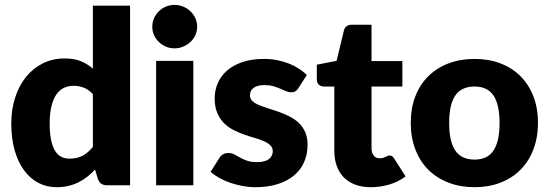

<svg xmlns="http://www.w3.org/2000/svg" viewBox="-20 -772 2287 800"><path d="M522 -748.5V0H426Q397 0 388 -26L376 -65.5Q360.5 -49 343.5 -35.5Q326.5 -22 306.8 -12.2Q287 -2.5 264.2 2.8Q241.5 8 215 8Q174.5 8 140 -10Q105.5 -28 80.5 -62Q55.5 -96 41.2 -145.2Q27 -194.5 27 -257.5Q27 -315.5 43 -365.2Q59 -415 88.2 -451.2Q117.5 -487.5 158.5 -508Q199.5 -528.5 249 -528.5Q289.5 -528.5 317 -517Q344.5 -505.5 367 -486V-748.5ZM367 -379.5Q349.5 -399 329 -406.8Q308.5 -414.5 286 -414.5Q264.5 -414.5 246.5 -406Q228.5 -397.5 215.2 -378.8Q202 -360 194.5 -330Q187 -300 187 -257.5Q187 -216.5 193 -188.5Q199 -160.5 209.8 -143.2Q220.5 -126 235.5 -118.5Q250.5 -111 269 -111Q286 -111 299.8 -114.2Q313.5 -117.5 325 -123.5Q336.5 -129.5 346.8 -138.8Q357 -148 367 -160Z M801.5 -660.5Q801.5 -642 794 -625.8Q786.5 -609.5 773.5 -597.2Q760.5 -585 743.2 -577.8Q726 -570.5 706.5 -570.5Q687.5 -570.5 671 -577.8Q654.5 -585 641.8 -597.2Q629 -609.5 621.8 -625.8Q614.5 -642 614.5 -660.5Q614.5 -679.5 621.8 -696Q629 -712.5 641.8 -725Q654.5 -737.5 671 -744.5Q687.5 -751.5 706.5 -751.5Q726 -751.5 743.2 -744.5Q760.5 -737.5 773.5 -725Q786.5 -712.5 794 -696Q801.5 -679.5 801.5 -660.5ZM785.5 -518.5V0H630.5V-518.5Z M1223.5 -405Q1217.5 -395.5 1210.8 -391.5Q1204 -387.5 1193.5 -387.5Q1182.5 -387.5 1171.5 -392.2Q1160.5 -397 1147.8 -402.5Q1135 -408 1119 -412.8Q1103 -417.5 1082.5 -417.5Q1053 -417.5 1037.2 -406.2Q1021.5 -395 1021.5 -375Q1021.5 -360.5 1031.8 -351Q1042 -341.5 1059 -334.2Q1076 -327 1097.5 -320.5Q1119 -314 1141.5 -306Q1164 -298 1185.5 -287.2Q1207 -276.5 1224 -260.8Q1241 -245 1251.2 -222.5Q1261.5 -200 1261.5 -168.5Q1261.5 -130 1247.5 -97.5Q1233.5 -65 1205.8 -41.5Q1178 -18 1137.2 -5Q1096.5 8 1043.5 8Q1017 8 990.5 3Q964 -2 939.2 -10.5Q914.5 -19 893.5 -30.8Q872.5 -42.5 857.5 -56L893.5 -113Q899.5 -123 908.8 -128.8Q918 -134.5 932.5 -134.5Q946 -134.5 956.8 -128.5Q967.5 -122.5 980 -115.5Q992.5 -108.5 1009.2 -102.5Q1026 -96.5 1051.5 -96.5Q1069.5 -96.5 1082 -100.2Q1094.5 -104 1102 -110.5Q1109.5 -117 1113 -125Q1116.5 -133 1116.5 -141.5Q1116.5 -157 1106 -167Q1095.5 -177 1078.5 -184.2Q1061.5 -191.5 1039.8 -197.8Q1018 -204 995.5 -212Q973 -220 951.2 -231.2Q929.5 -242.5 912.5 -259.8Q895.5 -277 885 -302Q874.5 -327 874.5 -362.5Q874.5 -395.5 887.2 -425.2Q900 -455 925.5 -477.5Q951 -500 989.5 -513.2Q1028 -526.5 1079.5 -526.5Q1107.5 -526.5 1133.8 -521.5Q1160 -516.5 1183 -507.5Q1206 -498.5 1225 -486.2Q1244 -474 1258.5 -459.5Z M1525 8Q1488 8 1459.8 -2.8Q1431.5 -13.5 1412.2 -33.2Q1393 -53 1383 -81Q1373 -109 1373 -143.5V-411.5H1329Q1317 -411.5 1308.5 -419.2Q1300 -427 1300 -442V-502.5L1382.5 -518.5L1413 -645Q1419 -669 1447 -669H1528V-517.5H1656.5V-411.5H1528V-154Q1528 -136 1536.8 -124.2Q1545.5 -112.5 1562 -112.5Q1570.5 -112.5 1576.2 -114.2Q1582 -116 1586.2 -118.2Q1590.5 -120.5 1594.2 -122.2Q1598 -124 1603 -124Q1610 -124 1614.2 -120.8Q1618.5 -117.5 1623 -110.5L1670 -37Q1640 -14.5 1602.5 -3.2Q1565 8 1525 8Z M1957.5 -107Q2011 -107 2036.2 -144.8Q2061.5 -182.5 2061.5 -259.5Q2061.5 -336.5 2036.2 -374Q2011 -411.5 1957.5 -411.5Q1902.5 -411.5 1877 -374Q1851.5 -336.5 1851.5 -259.5Q1851.5 -182.5 1877 -144.8Q1902.5 -107 1957.5 -107ZM1957.5 -526.5Q2016.5 -526.5 2065 -508Q2113.5 -489.5 2148.2 -455Q2183 -420.5 2202.2 -371.2Q2221.5 -322 2221.5 -260.5Q2221.5 -198.5 2202.2 -148.8Q2183 -99 2148.2 -64.2Q2113.5 -29.5 2065 -10.8Q2016.5 8 1957.5 8Q1898 8 1849.2 -10.8Q1800.5 -29.5 1765.2 -64.2Q1730 -99 1710.8 -148.8Q1691.5 -198.5 1691.5 -260.5Q1691.5 -322 1710.8 -371.2Q1730 -420.5 1765.2 -455Q1800.5 -489.5 1849.2 -508Q1898 -526.5 1957.5 -526.5Z"/></svg>

Font: Lato
Style: Regular
Weight: 900
Designer: Lukasz Dziedzic with Adam Twardoch and Botio Nikoltchev
Foundry: tyPoland Lukasz Dziedzic
Version: Version 2.010; 2014-09-01; http://www.latofonts.com/; ttfaut